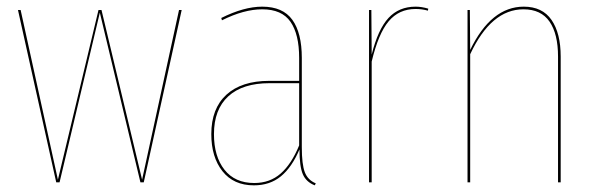

<svg xmlns="http://www.w3.org/2000/svg" viewBox="-20 -548 1801 577"><path d="M412 0H402L280 -510L159 0H149L34 -518H42L154 -8L276 -518H285L407 -8L518 -518H526Z M929 3 926 9Q900 -1 890 -24.5Q880 -48 880 -99Q857 -45 824 -18Q791 9 743 9Q682 9 648.5 -33.5Q615 -76 615 -145Q615 -222 660.5 -263.5Q706 -305 789 -305H879V-374Q879 -445 853 -482.5Q827 -520 768 -520Q713 -520 647 -487L645 -494Q713 -528 768 -528Q830 -528 858.5 -488.5Q887 -449 887 -374V-106Q887 -54 896 -30.5Q905 -7 929 3ZM879 -111V-298H790Q709 -298 666 -258.5Q623 -219 623 -145Q623 -78 654.5 -38Q686 2 744 2Q791 2 823.5 -26.5Q856 -55 879 -111Z M1267 -522 1266 -516Q1248 -521 1229 -521Q1179 -521 1148 -484Q1117 -447 1097 -363V0H1089V-518H1096L1097 -384Q1116 -460 1147.5 -494Q1179 -528 1229 -528Q1247 -528 1267 -522Z M1665 -378V0H1657V-378Q1657 -446 1631.5 -483Q1606 -520 1553 -520Q1456 -520 1393 -385V0H1385V-518H1392L1393 -398Q1456 -528 1554 -528Q1610 -528 1637.5 -488Q1665 -448 1665 -378Z"/></svg>

Font: Fira Sans Compressed Eight
Style: Regular
Weight: 100
Width: 1
Designer: bBox Type GmbH & Carrois Corporate GbR & Edenspiekermann AG
Foundry: bBox Type GmbH & Carrois Corporate GbR & Edenspiekermann AG
Version: Version 4.301